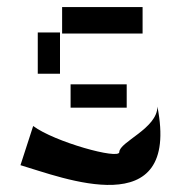

<svg xmlns="http://www.w3.org/2000/svg" viewBox="-20 -495 511 544"><path d="M38 -27C154 7 492 143 426 -193C426 -131 318 -93 318 -64C318 -42 134 -93 74 -138ZM87 -286H150V-403H87ZM156 -400H384V-475H156ZM180 -190H339V-256H180Z"/></svg>

Font: Digital Distortion
Style: Regular
Weight: 400
Version: Version 1